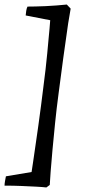

<svg xmlns="http://www.w3.org/2000/svg" viewBox="-37 -699 372 845"><path d="M257 -679 274 -661 263 -596Q252 -521 241.5 -444Q231 -367 221 -289Q212 -222 205.5 -158Q199 -94 194 -39.5Q189 15 186 55Q183 95 182 115L167 126Q151 124 122 122.5Q93 121 57.5 119.5Q22 118 -17 118Q-17 110 -15 98.5Q-13 87 -11 77L102 58Q104 46 108.5 15Q113 -16 119 -57.5Q125 -99 131.5 -144.5Q138 -190 143.5 -233.5Q149 -277 153 -309Q159 -355 163.5 -393.5Q168 -432 171 -465Q174 -498 176.5 -525Q179 -552 181 -573Q183 -594 184 -610L76 -631Q77 -641 78.5 -651.5Q80 -662 84 -670Q98 -670 119 -670.5Q140 -671 164 -672Q188 -673 212 -675Q236 -677 257 -679Z"/></svg>

Font: Labrada Medium
Style: Italic
Weight: 500
Italic angle: -7°
Designer: Mercedes Jáuregui
Foundry: Omnibus-Type Team
Version: Version 1.000